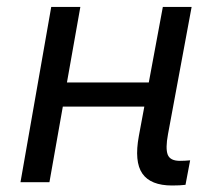

<svg xmlns="http://www.w3.org/2000/svg" viewBox="-20 -538 626 567"><path d="M40.5 0 131.3 -517.6H217.3L177.7 -294.4H419.4L460.9 -517.6H545.9L476.1 -141.6Q468.3 -99.6 475.3 -81.3Q482.4 -63 511.2 -63Q525.4 -63 541.5 -64.5L527.8 7.8Q512.2 9.8 488.3 9.8Q424.8 9.8 400.4 -25.4Q376 -60.5 390.1 -136.7L406.2 -223.1H165.5L126 0Z"/></svg>

Font: Cascadia Mono PL SemiLight
Style: Italic
Weight: 350
Italic angle: -10°
Monospace: yes
Designer: Aaron Bell
Foundry: Saja Typeworks
Version: Version 2404.023; ttfautohint (v1.8.4)